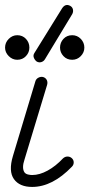

<svg xmlns="http://www.w3.org/2000/svg" viewBox="-33 -724 353 758"><path d="M94 14Q44 14 22 -17Q0 -48 18 -108L107 -404Q110 -413 119 -417.5Q128 -422 137 -420Q147 -417 151.5 -408.5Q156 -400 153 -389L64 -95Q52 -60 64 -43Q69 -37 78 -35Q87 -33 94 -33Q123 -33 155 -50.5Q187 -68 216 -99Q224 -106 233.5 -106Q243 -106 250 -100Q258 -93 258 -83Q258 -73 251 -66Q174 14 94 14ZM145 -491Q140 -482 130.5 -479Q121 -476 112 -481Q104 -487 100.5 -496.5Q97 -506 103 -515L212 -691Q225 -711 244 -701Q253 -696 255 -686.5Q257 -677 252 -668ZM252 -488Q231 -488 217.5 -502.5Q204 -517 204 -536Q204 -556 217.5 -570.5Q231 -585 252 -585Q272 -585 286 -570.5Q300 -556 300 -536Q300 -517 286 -502.5Q272 -488 252 -488ZM35 -488Q16 -488 1.5 -502.5Q-13 -517 -13 -536Q-13 -556 1.5 -570.5Q16 -585 35 -585Q56 -585 69.5 -570.5Q83 -556 83 -536Q83 -517 69.5 -502.5Q56 -488 35 -488Z"/></svg>

Font: Zen Kurenaido
Style: ARC
Weight: 400
Designer: Yoshimichi Ohira
Foundry: Positype
Version: Version 1.001